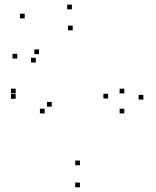

<svg xmlns="http://www.w3.org/2000/svg" viewBox="-20 -772 660 814"><path d="M587.7 -349.7V-369.7H567.7V-349.7ZM284.8 -732.4V-752.4H264.8V-732.4ZM84.8 -694V-714H64.8V-694ZM53.1 -523.9V-543.9H33.1V-523.9ZM131.6 -507V-527H111.6V-507ZM145.5 -542.6V-562.6H125.5V-542.6ZM288.2 -643.5V-663.5H268.2V-643.5ZM438.4 -354.4V-374.4H418.4V-354.4ZM318.9 -71.4V-91.4H298.9V-71.4ZM199.4 -319.9V-339.9H179.4V-319.9ZM169.2 -291.1V-311.1H149.2V-291.1ZM507.1 -291.1V-311.1H487.1V-291.1ZM507.1 -376.1V-396.1H487.1V-376.1ZM46.5 -376.1V-396.1H26.5V-376.1ZM46.5 -353.2V-373.2H26.5V-353.2ZM318.9 22V2H298.9V22Z"/></svg>

Font: Monaspace Xenon Dots Var
Style: Regular
Weight: 400
Designer: Riley Cran and the Lettermatic Team
Version: Version 1.100 (Monaspace Xenon Dots)